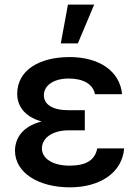

<svg xmlns="http://www.w3.org/2000/svg" viewBox="-20 -799 597 829"><path d="M242.5 -611.5H316.1L386.7 -779.1H273.4ZM44.7 -148.1C45.1 -52.2 147 9.9 282 9.9C409.4 9.9 507.8 -51.8 516 -158.4H399.9C390.3 -108.7 353.7 -83.8 280.2 -83.8C206.3 -83.8 161.2 -115.4 160.9 -157.7C161.2 -205.6 209.9 -236.2 274.9 -236.2H346.2V-323.2H274.9C206 -323.2 169.4 -348.7 169.4 -387.8C169.4 -428.6 209.5 -459.9 277 -459.9C340.6 -459.9 382.1 -435 389.9 -392.4H507.1C497.5 -492.9 407.3 -552.6 280.9 -552.6C147.7 -552.6 54.3 -494.7 54.3 -393.8C54.3 -346.6 81 -296.2 159.8 -274.5C74.2 -252.5 45.1 -199.9 44.7 -148.1Z"/></svg>

Font: Magic Ui Pro Semi Bold
Style: Regular
Weight: 600
Designer: Stefan Endress, Andreas Faust
Version: Version 1.000;FEAKit 1.0